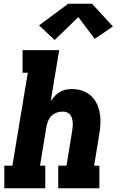

<svg xmlns="http://www.w3.org/2000/svg" viewBox="-20 -1002 640 1022"><path d="M3 0V-120H46L128 -615H100V-735H295L250 -464Q260 -479 272 -491.5Q284 -504 299.5 -513Q315 -522 331.5 -525Q348 -528 364 -528Q392 -528 418.5 -519Q445 -510 464.5 -492Q484 -474 495.5 -449.5Q507 -425 511.5 -398Q516 -371 514.5 -342Q513 -313 508 -285L481 -120H509V0H290V-120H334L364 -304Q366 -316 367 -327.5Q368 -339 367 -350.5Q366 -362 363 -372.5Q360 -383 353.5 -391.5Q347 -400 336 -404Q325 -408 314 -408Q298 -408 283 -403Q268 -398 256 -387Q244 -376 237.5 -361.5Q231 -347 228 -332L193 -120H221V0ZM271 -789 188 -867 343 -982H470L581 -861L484 -795L397 -911Z"/></svg>

Font: Iosevka Etoile Heavy Oblique
Style: Regular
Weight: 900
Italic angle: -9°
Designer: Belleve Invis
Foundry: Belleve Invis
Version: Version 15.5.2; ttfautohint (v1.8.4)